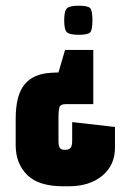

<svg xmlns="http://www.w3.org/2000/svg" viewBox="-20 -498 463 673"><path d="M256 -478Q288 -478 296 -469.5Q304 -461 304 -427Q304 -393 296 -384.5Q288 -376 256 -376Q225 -376 215 -384.5Q205 -393 205 -427Q205 -460 215 -469Q225 -478 256 -478ZM307 -323V-133H211Q193 -133 189 -123.5Q185 -114 185 -87V-5Q185 13 189.5 20Q194 27 205 27H211Q222 27 227.5 20Q233 13 233 -5V-70L383 -53V20Q383 81 338.5 118Q294 155 220 155H202Q115 155 75 115Q35 75 35 11V-82Q35 -164 66 -202Q97 -240 161 -243L185 -244L208 -323Z"/></svg>

Font: Smooch Sans Black
Style: Regular
Weight: 900
Designer: Robert E. Leuschke
Foundry: Robert E. Leuschke
Version: Version 1.010; ttfautohint (v1.8.3)